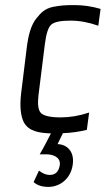

<svg xmlns="http://www.w3.org/2000/svg" viewBox="-20 -514 415 754"><path d="M215 133C211 160 198 173 175 173C161 173 147 167 133 156L112 201C126 214 146 220 170 220C214 220 259 189 266 130C272 79 242 53 206 52L227 9C260 8 292 3 321 -4L330 -72C291 -59 254 -53 218 -53C178 -53 152 -59 141 -70C130 -81 127 -104 131 -139L156 -339C161 -380 169 -406 181 -417C193 -428 219 -433 257 -433C293 -433 329 -426 366 -413L375 -479C341 -489 307 -494 273 -494C235 -494 221 -493 188 -487C157 -480 142 -466 123 -442C102 -416 91 -376 85 -326L63 -148C57 -98 61 -57 74 -33C94 2 133 8 180 10C166 37 152 65 136 92H161C187 92 218 102 215 133Z"/></svg>

Font: Gamestation Condensed
Style: Italic
Weight: 400
Width: 3
Designer: Jonas Hecksher
Foundry: Jonas Hecksher, Playtypeª, e-types AS
Version: Version 1.003